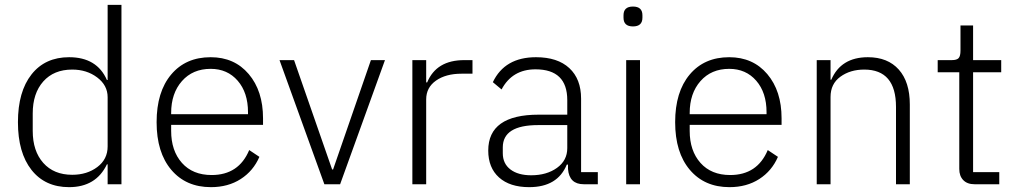

<svg xmlns="http://www.w3.org/2000/svg" viewBox="-20 -760 4194 792"><path d="M424 0V-82H421Q376 12 265 12Q166 12 110 -59Q54 -130 54 -256Q54 -382 110 -453Q166 -524 265 -524Q380 -524 421 -430H424V-740H481V0ZM278 -39Q339 -39 381.5 -71Q424 -103 424 -156V-359Q424 -408 381 -440.5Q338 -473 278 -473Q202 -473 158.5 -424Q115 -375 115 -292V-220Q115 -137 158.5 -88Q202 -39 278 -39Z M850 12Q747 12 686.5 -59.5Q626 -131 626 -256Q626 -381 686 -452.5Q746 -524 849 -524Q947 -524 1006 -454.5Q1065 -385 1065 -272V-245H686V-220Q686 -138 730.5 -88Q775 -38 853 -38Q965 -38 1008 -141L1050 -113Q1025 -55 973 -21.5Q921 12 850 12ZM849 -476Q775 -476 730.5 -425.5Q686 -375 686 -294V-289H1003V-297Q1003 -378 960.5 -427Q918 -476 849 -476Z M1318 0 1133 -512H1193L1350 -61H1354L1510 -512H1568L1383 0Z M1738 0H1681V-512H1738V-420H1742Q1780 -512 1895 -512H1929V-456H1884Q1819 -456 1778.5 -427.5Q1738 -399 1738 -350Z M2446 0H2388Q2328 0 2323 -63V-81H2318Q2280 12 2163 12Q2083 12 2038.5 -28Q1994 -68 1994 -139Q1994 -287 2202 -287H2320V-347Q2320 -474 2189 -474Q2093 -474 2049 -391L2013 -421Q2062 -524 2191 -524Q2280 -524 2328.5 -479Q2377 -434 2377 -353V-50H2446ZM2171 -37Q2235 -37 2277.5 -67.5Q2320 -98 2320 -149V-244H2200Q2054 -244 2054 -152V-128Q2054 -85 2085.5 -61Q2117 -37 2171 -37Z M2552 -687V-697Q2552 -733 2591 -733Q2630 -733 2630 -697V-687Q2630 -651 2591 -651Q2552 -651 2552 -687ZM2563 0V-512H2620V0Z M2989 12Q2886 12 2825.5 -59.5Q2765 -131 2765 -256Q2765 -381 2825 -452.5Q2885 -524 2988 -524Q3086 -524 3145 -454.5Q3204 -385 3204 -272V-245H2825V-220Q2825 -138 2869.5 -88Q2914 -38 2992 -38Q3104 -38 3147 -141L3189 -113Q3164 -55 3112 -21.5Q3060 12 2989 12ZM2988 -476Q2914 -476 2869.5 -425.5Q2825 -375 2825 -294V-289H3142V-297Q3142 -378 3099.5 -427Q3057 -476 2988 -476Z M3406 0H3349V-512H3406V-431H3409Q3449 -524 3560 -524Q3642 -524 3687.5 -473Q3733 -422 3733 -329V0H3676V-319Q3676 -473 3545 -473Q3487 -473 3446.5 -443.5Q3406 -414 3406 -360Z M4102 0H4000Q3970 0 3953.5 -17Q3937 -34 3937 -63V-462H3848V-512H3906Q3927 -512 3934.5 -520.5Q3942 -529 3942 -551V-655H3994V-512H4110V-462H3994V-50H4102Z"/></svg>

Font: IBM Plex Sans Light
Style: Regular
Weight: 300
Designer: Mike Abbink, Paul van der Laan, Pieter van Rosmalen
Foundry: Bold Monday
Version: Version 3.0